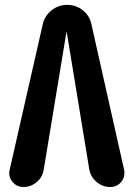

<svg xmlns="http://www.w3.org/2000/svg" viewBox="-20 -750 540 770"><path d="M346.7 -652.3 477.5 -70.3Q483.4 -43 466.8 -21.5Q450.2 0 421.9 0Q391.6 0 367.7 -20Q343.8 -40 337.9 -71.3L248 -619.1Q248 -620.1 247.1 -620.1Q246.1 -620.1 246.1 -619.1L155.3 -69.3Q150.4 -39.1 127 -19.5Q103.5 0 74.2 0Q46.9 0 29.8 -21Q12.7 -42 18.6 -68.4L151.4 -652.3Q159.2 -686.5 186.5 -708.5Q213.9 -730.5 249.5 -730.5Q285.2 -730.5 312.5 -708.5Q339.8 -686.5 346.7 -652.3Z"/></svg>

Font: Rounded-X Mgen+ 1m bold
Style: Bold
Weight: 700
Designer: [Source Han Sans]
Ryoko NISHIZUKA  (kana & ideographs); Paul D. Hunt (Latin, Greek & Cyrillic); Wenlong ZHANG  (bopomofo
Version: Version 1.059.20150602